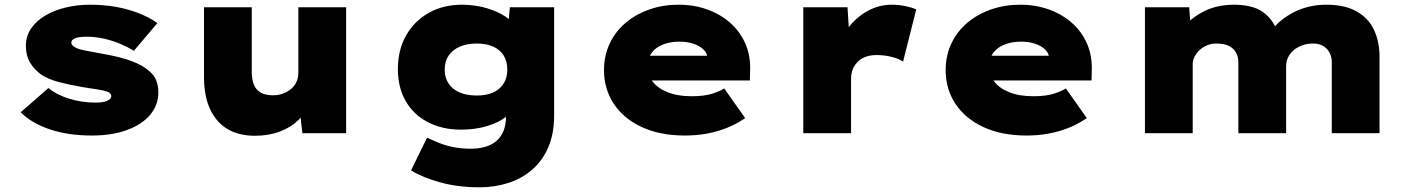

<svg xmlns="http://www.w3.org/2000/svg" viewBox="-20 -566 6018 816"><path d="M371 10Q269 10 191 -16.5Q113 -43 68 -89L186 -192Q219 -164 272.5 -147Q326 -130 386 -130Q400 -130 412.5 -131.5Q425 -133 434 -137Q443 -141 448 -146Q453 -151 453 -158Q453 -170 435 -177Q420 -182 390.5 -186.5Q361 -191 330 -196Q272 -206 229 -217.5Q186 -229 155 -249Q125 -271 107.5 -300.5Q90 -330 90 -371Q90 -413 112.5 -445.5Q135 -478 173.5 -500.5Q212 -523 261 -534.5Q310 -546 363 -546Q418 -546 468.5 -537.5Q519 -529 565.5 -511.5Q612 -494 649 -468L549 -350Q527 -364 495 -378Q463 -392 425 -401Q387 -410 347 -410Q332 -410 321 -408.5Q310 -407 301 -404Q292 -401 287.5 -396Q283 -391 283 -385Q283 -380 287 -374.5Q291 -369 299 -365Q312 -357 341 -351.5Q370 -346 412 -338Q490 -325 539 -306.5Q588 -288 614 -264Q636 -246 644.5 -223Q653 -200 653 -173Q653 -120 618.5 -78.5Q584 -37 520 -13.5Q456 10 371 10Z M1064 11Q995 11 947 -17.5Q899 -46 873 -102Q847 -158 847 -239V-535H1050V-261Q1050 -227 1059.5 -205Q1069 -183 1089 -172Q1109 -161 1141 -161Q1162 -161 1181.5 -168Q1201 -175 1216 -187Q1231 -199 1239.5 -217Q1248 -235 1248 -256V-535H1451V0H1265L1253 -108L1291 -120Q1279 -86 1248 -55.5Q1217 -25 1169.5 -7Q1122 11 1064 11Z M2018 230Q1926 230 1850.5 209Q1775 188 1727 158L1795 19Q1818 30 1845 41Q1872 52 1905.5 59Q1939 66 1982 66Q2030 66 2063.5 50Q2097 34 2114 3Q2131 -28 2131 -77V-135L2176 -131Q2167 -98 2133.5 -71.5Q2100 -45 2049.5 -30Q1999 -15 1939 -15Q1860 -15 1799 -46.5Q1738 -78 1704.5 -136Q1671 -194 1671 -272Q1671 -354 1706 -415.5Q1741 -477 1802.5 -511.5Q1864 -546 1945 -546Q1971 -546 2001.5 -541.5Q2032 -537 2062 -527Q2092 -517 2117 -502.5Q2142 -488 2158.5 -468.5Q2175 -449 2177 -426L2136 -417L2147 -535H2335V-74Q2335 1 2311 58Q2287 115 2243.5 153.5Q2200 192 2142 211Q2084 230 2018 230ZM2007 -160Q2047 -160 2076 -173Q2105 -186 2120.5 -211Q2136 -236 2136 -270Q2136 -305 2121 -329.5Q2106 -354 2077 -367.5Q2048 -381 2007 -381Q1964 -381 1933.5 -367.5Q1903 -354 1886.5 -329.5Q1870 -305 1870 -270Q1870 -236 1886.5 -211Q1903 -186 1933.5 -173Q1964 -160 2007 -160Z M2891 10Q2785 10 2707.5 -26Q2630 -62 2588.5 -125Q2547 -188 2547 -268Q2547 -330 2571.5 -381.5Q2596 -433 2639.5 -469.5Q2683 -506 2740.5 -526Q2798 -546 2863 -546Q2930 -546 2986.5 -525.5Q3043 -505 3084.5 -468Q3126 -431 3148 -380Q3170 -329 3168 -268L3167 -224H2670L2647 -329H3006L2987 -301V-319Q2986 -340 2970 -355.5Q2954 -371 2927.5 -380Q2901 -389 2867 -389Q2829 -389 2798 -377Q2767 -365 2749.5 -341.5Q2732 -318 2732 -284Q2732 -248 2753.5 -219.5Q2775 -191 2817.5 -174Q2860 -157 2919 -157Q2973 -157 3006 -167.5Q3039 -178 3058 -190L3147 -64Q3107 -37 3065.5 -21Q3024 -5 2980.5 2.5Q2937 10 2891 10Z M3394 0V-535H3582L3594 -342L3538 -351Q3552 -406 3586.5 -450Q3621 -494 3668.5 -520Q3716 -546 3770 -546Q3799 -546 3826 -540.5Q3853 -535 3874 -526L3818 -304Q3802 -316 3770.5 -324Q3739 -332 3706 -332Q3678 -332 3657.5 -324Q3637 -316 3623.5 -301.5Q3610 -287 3603.5 -269.5Q3597 -252 3597 -231V0Z M4343 10Q4237 10 4159.5 -26Q4082 -62 4040.5 -125Q3999 -188 3999 -268Q3999 -330 4023.5 -381.5Q4048 -433 4091.5 -469.5Q4135 -506 4192.5 -526Q4250 -546 4315 -546Q4382 -546 4438.5 -525.5Q4495 -505 4536.5 -468Q4578 -431 4600 -380Q4622 -329 4620 -268L4619 -224H4122L4099 -329H4458L4439 -301V-319Q4438 -340 4422 -355.5Q4406 -371 4379.5 -380Q4353 -389 4319 -389Q4281 -389 4250 -377Q4219 -365 4201.5 -341.5Q4184 -318 4184 -284Q4184 -248 4205.5 -219.5Q4227 -191 4269.5 -174Q4312 -157 4371 -157Q4425 -157 4458 -167.5Q4491 -178 4510 -190L4599 -64Q4559 -37 4517.5 -21Q4476 -5 4432.5 2.5Q4389 10 4343 10Z M4846 0V-535H5034L5042 -429L5008 -448Q5027 -471 5050.5 -489Q5074 -507 5101 -520Q5128 -533 5159.5 -539.5Q5191 -546 5227 -546Q5268 -546 5304.5 -535.5Q5341 -525 5369 -496.5Q5397 -468 5415 -417L5373 -420L5382 -434Q5401 -460 5426 -480Q5451 -500 5480.5 -515Q5510 -530 5544.5 -538Q5579 -546 5617 -546Q5696 -546 5746.5 -517Q5797 -488 5820 -438Q5843 -388 5843 -324V0H5640V-302Q5640 -324 5631 -341.5Q5622 -359 5604.5 -370Q5587 -381 5561 -381Q5536 -381 5515 -373.5Q5494 -366 5478.5 -353Q5463 -340 5454.5 -322.5Q5446 -305 5446 -284V0H5243V-302Q5243 -324 5233 -342.5Q5223 -361 5202.5 -371Q5182 -381 5149 -381Q5127 -381 5108 -372.5Q5089 -364 5076 -351Q5063 -338 5056 -323Q5049 -308 5049 -296V0Z"/></svg>

Font: Lexend Giga Black
Style: Regular
Weight: 900
Designer: Bonnie Shaver-Troup, Thomas Jockin
Foundry: Lexend
Version: Version 1.007